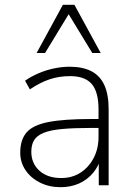

<svg xmlns="http://www.w3.org/2000/svg" viewBox="-20 -769 554 797"><path d="M231 8Q184 8 146 -11Q108 -30 86 -62.5Q64 -95 64 -135Q64 -189 90.5 -219.5Q117 -250 181.5 -262.5Q246 -275 359 -275H400V-238H361Q287 -238 238 -233.5Q189 -229 161 -217.5Q133 -206 121.5 -187Q110 -168 110 -139Q110 -91 143.5 -60.5Q177 -30 234 -30Q280 -30 314.5 -52.5Q349 -75 369 -113.5Q389 -152 389 -201V-315Q389 -387 361 -420Q333 -453 271 -453Q226 -453 186.5 -440Q147 -427 104 -398L84 -434Q110 -452 140.5 -465Q171 -478 204 -485Q237 -492 269 -492Q324 -492 360 -473Q396 -454 413.5 -415Q431 -376 431 -315V0H390V-121H401Q391 -81 367 -52Q343 -23 308.5 -7.5Q274 8 231 8ZM132 -549 241 -749H289L398 -549H363L265 -710L167 -549Z"/></svg>

Font: Nunito Sans 12pt ExtraLight
Style: Regular
Weight: 200
Designer: Vernon Adams
Foundry: Vernon Adams
Version: Version 3.101;gftools[0.9.27]